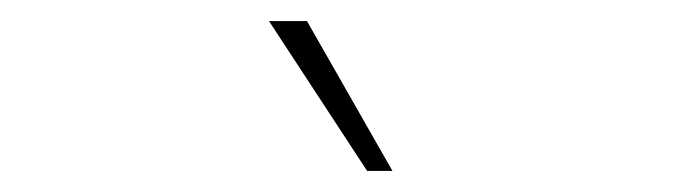

<svg xmlns="http://www.w3.org/2000/svg" viewBox="-20 -716 640 182"><path d="M328 -554 235 -696H271L352 -554Z"/></svg>

Font: Gantari Thin
Style: Regular
Weight: 250
Designer: Anugrah Pasau
Foundry: Lafontype
Version: Version 1.000